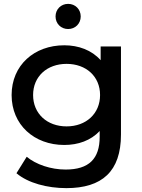

<svg xmlns="http://www.w3.org/2000/svg" viewBox="-20 -772 732 992"><path d="M324 -119C223 -119 151 -185 151 -281C151 -377 223 -442 324 -442C425 -442 497 -377 497 -281C497 -185 425 -119 324 -119ZM312 -23C384 -23 449 -46 495 -95V-65C495 48 440 104 319 104C243 104 166 78 118 38L65 123C125 174 225 200 323 200C507 200 605 114 605 -77V-532H500V-461C454 -513 386 -538 312 -538C157 -538 40 -435 40 -281C40 -127 157 -23 312 -23ZM332 -622C369 -622 397 -650 397 -687C397 -724 369 -752 332 -752C295 -752 267 -724 267 -687C267 -650 295 -622 332 -622Z"/></svg>

Font: Montserrat-Alt1 SemBd
Style: Regular
Weight: 600
Designer: Differentunic
Foundry: Differentunic
Version: Version 7.222